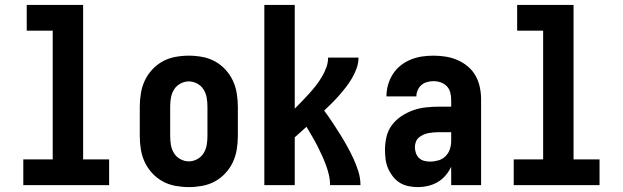

<svg xmlns="http://www.w3.org/2000/svg" viewBox="-20 -755 2540 783"><path d="M75 0V-105H195V-630H89V-735H319V-105H425V0Z M750 8Q723 8 695.5 3Q668 -2 644 -15Q620 -28 601 -48.5Q582 -69 570.5 -93.5Q559 -118 554.5 -145.5Q550 -173 550 -200V-320Q550 -347 554.5 -374.5Q559 -402 570.5 -426.5Q582 -451 601 -471.5Q620 -492 644 -505Q668 -518 695.5 -523Q723 -528 750 -528Q777 -528 804.5 -523Q832 -518 856 -505Q880 -492 899 -471.5Q918 -451 929.5 -426.5Q941 -402 945.5 -374.5Q950 -347 950 -320V-200Q950 -173 945.5 -145.5Q941 -118 929.5 -93.5Q918 -69 899 -48.5Q880 -28 856 -15Q832 -2 804.5 3Q777 8 750 8ZM750 -97Q768 -97 784.5 -106Q801 -115 810.5 -130.5Q820 -146 823 -164Q826 -182 826 -200V-320Q826 -338 823 -356Q820 -374 810.5 -389.5Q801 -405 784.5 -414Q768 -423 750 -423Q732 -423 715.5 -414Q699 -405 689.5 -389.5Q680 -374 677 -356Q674 -338 674 -320V-200Q674 -182 677 -164Q680 -146 689.5 -130.5Q699 -115 715.5 -106Q732 -97 750 -97Z M1058 0V-735H1182V-312Q1197 -327 1211.5 -342Q1226 -357 1240.5 -373Q1255 -389 1268 -405.5Q1281 -422 1292 -440.5Q1303 -459 1310.5 -479Q1318 -499 1318 -520H1442Q1442 -498 1434.5 -477Q1427 -456 1416 -437Q1405 -418 1391.5 -400.5Q1378 -383 1363.5 -366.5Q1349 -350 1333.5 -334.5Q1318 -319 1302 -304Q1319 -281 1335 -257Q1351 -233 1366 -209Q1381 -185 1395 -160Q1409 -135 1421 -109Q1433 -83 1441.5 -56Q1450 -29 1450 0H1326Q1326 -22 1321 -43Q1316 -64 1308.5 -84Q1301 -104 1292 -123.5Q1283 -143 1273 -162.5Q1263 -182 1252 -200.5Q1241 -219 1230 -238Q1218 -227 1206 -216.5Q1194 -206 1182 -195V0Z M1684 8Q1665 8 1645.5 4Q1626 0 1610 -10Q1594 -20 1582 -35.5Q1570 -51 1562.5 -68.5Q1555 -86 1552.5 -105.5Q1550 -125 1550 -144Q1550 -170 1556 -196.5Q1562 -223 1578 -244.5Q1594 -266 1616.5 -281Q1639 -296 1664 -305Q1689 -314 1716 -317Q1743 -320 1769 -320H1820V-349Q1820 -364 1816 -378.5Q1812 -393 1802 -403.5Q1792 -414 1777.5 -419Q1763 -424 1748 -424Q1735 -424 1722 -420.5Q1709 -417 1699 -408.5Q1689 -400 1683.5 -387.5Q1678 -375 1678 -362H1556Q1556 -386 1562.5 -409Q1569 -432 1582 -452.5Q1595 -473 1614 -488Q1633 -503 1655 -512Q1677 -521 1700.5 -524.5Q1724 -528 1748 -528Q1773 -528 1798 -524Q1823 -520 1846 -510Q1869 -500 1888.5 -483.5Q1908 -467 1920 -445Q1932 -423 1937 -398.5Q1942 -374 1942 -349V0H1820V-75Q1811 -56 1797 -39.5Q1783 -23 1765 -12.5Q1747 -2 1726 3Q1705 8 1684 8ZM1734 -96Q1751 -96 1768 -101Q1785 -106 1797 -118Q1809 -130 1814.5 -146.5Q1820 -163 1820 -180V-216H1769Q1758 -216 1747.5 -215Q1737 -214 1726.5 -212Q1716 -210 1706 -205.5Q1696 -201 1688 -194Q1680 -187 1676 -176.5Q1672 -166 1672 -155Q1672 -143 1676 -131Q1680 -119 1689 -110.5Q1698 -102 1710 -99Q1722 -96 1734 -96Z M2075 0V-105H2195V-630H2089V-735H2319V-105H2425V0Z"/></svg>

Font: Iosevka Curly Extrabold
Style: Regular
Weight: 800
Monospace: yes
Designer: Belleve Invis
Foundry: Belleve Invis
Version: Version 22.1.2; ttfautohint (v1.8.4)